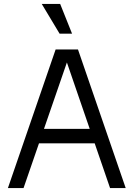

<svg xmlns="http://www.w3.org/2000/svg" viewBox="-20 -950 675 970"><path d="M261 -700H374L615 0H536L303 -678H333L99 0H20ZM161 -299H474V-226H161ZM191 -930H284L344 -780H281Z"/></svg>

Font: Uncut Sans Variable
Style: Regular
Weight: 400
Designer: Kasper Nordkvist
Foundry: UNCUT.wtf
Version: Version 1.304;Glyphs 3.2 (3246)